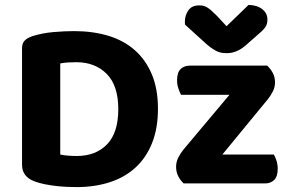

<svg xmlns="http://www.w3.org/2000/svg" viewBox="-20 -749 1182 784"><path d="M463 -303Q463 -400 415.5 -447.5Q368 -495 292 -495Q274 -495 258 -494Q242 -493 226 -490V-118Q239 -115 257.5 -113.5Q276 -112 293 -112Q371 -112 417 -159.5Q463 -207 463 -303ZM625 -305Q625 -225 601 -165Q577 -105 533.5 -65Q490 -25 428.5 -5Q367 15 292 15Q275 15 253.5 14Q232 13 209.5 10.5Q187 8 164 3.5Q141 -1 122 -8Q70 -27 70 -76V-552Q70 -572 80.5 -583Q91 -594 111 -601Q152 -614 198 -618Q244 -622 282 -622Q359 -622 422 -603Q485 -584 530 -544.5Q575 -505 600 -445.5Q625 -386 625 -305ZM730 0Q716 -13 707.5 -30Q699 -47 699 -68Q699 -87 707.5 -104.5Q716 -122 729 -138L917 -362H719Q714 -372 708.5 -387.5Q703 -403 703 -421Q703 -453 717.5 -467Q732 -481 755 -481H1071Q1085 -468 1094 -451Q1103 -434 1103 -412Q1103 -394 1094.5 -376.5Q1086 -359 1073 -343L888 -118H1098Q1104 -109 1109 -93Q1114 -77 1114 -60Q1114 -28 1099.5 -14Q1085 0 1062 0ZM905 -642 995 -729Q1030 -728 1051 -711.5Q1072 -695 1072 -669Q1072 -649 1061.5 -635.5Q1051 -622 1028 -603L980 -561Q945 -532 907 -532Q895 -532 885 -533.5Q875 -535 864 -540.5Q853 -546 840.5 -555Q828 -564 812 -579L736 -648Q735 -650 735 -654Q735 -658 735 -662Q735 -686 749 -706.5Q763 -727 793 -727Q802 -727 809.5 -725.5Q817 -724 825.5 -719Q834 -714 843.5 -705.5Q853 -697 866 -684Z"/></svg>

Font: Baloo Da 2
Style: Bold
Weight: 700
Designer: Noopur Datye, Sulekha Rajkumar and Ek Type
Foundry: Ek Type
Version: Version 1.640;hotconv 1.0.111;makeotfexe 2.5.65597; ttfautoh